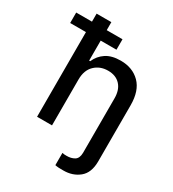

<svg xmlns="http://www.w3.org/2000/svg" viewBox="-280 -848 1059 1173"><g transform="rotate(30 250.0 -262.0)"><path d="M156.2 -323.7V0H50.8V-597.2H-60.5V-670.9H50.8V-727.5H154.8V-670.9H266.1V-597.2H154.8V-456.1H162.1Q181.2 -500.5 220.5 -526.6Q259.8 -552.7 323.2 -552.7Q407.2 -552.7 459 -500.7Q510.7 -448.7 510.7 -346.7V50.3Q510.3 130.4 464.4 167.5Q418.5 204.6 353 204.1Q335.9 204.6 321 203.6Q306.2 202.6 295.4 200.2V113.8Q301.8 115.2 309.6 116.2Q317.4 117.2 325.2 116.7Q357.9 117.2 380.9 103.3Q403.8 89.4 404.3 50.3V-334Q404.3 -394 373 -427.5Q341.8 -460.9 287.1 -460.9Q230.5 -460.9 193.4 -425Q156.2 -389.2 156.2 -323.7Z"/></g></svg>

Font: Inter Tight Medium
Style: Regular
Weight: 500
Designer: Rasmus Andersson
Foundry: rsms
Version: Version 3.004; ttfautohint (v1.8.4.7-5d5b)